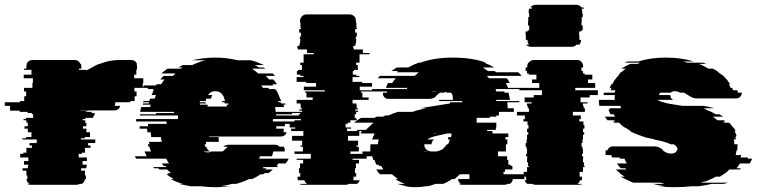

<svg xmlns="http://www.w3.org/2000/svg" viewBox="-65 -770 3154 800"><path d="M494 -444H532V-424H530V-404H495V-389H504V-369H496V-349H478V-344H415V-337Q415 -335 414.5 -333Q414 -331 413 -329H436Q431 -310 410 -310H281Q277 -310 273.5 -310Q270 -310 267 -309H307Q302 -308 298 -307Q294 -306 289 -304H322Q319 -303 313 -299H332L326 -294H331Q325 -288 322 -279H292Q290 -275 290 -274H280Q280 -273 279.5 -272Q279 -271 279 -269H291Q290 -267 290 -264.5Q290 -262 289 -259H295V-244H281V-234H295V-219H310V-199H288V-194H272V-189H332V-174H302V-164H312V-154H289V-134H276V-129H263V-114H297V-99H279V-84H297V-79H295V-69H273V-59H289V-39H293V-24H289Q287 -10 276 -4H267Q262 0 253 0H63Q54 0 49 -4H58Q47 -10 45 -24H49V-39H45V-59H29V-69H51V-79H53V-84H35V-99H53V-114H19V-129H32V-134H45V-154H68V-164H58V-174H88V-189H28V-194H44V-199H66V-219H51V-234H37V-244H51V-259H45V-269H33V-274H43V-279H73V-294H68V-299H50V-304H17V-309H-23V-329H-45V-344H18V-349H36V-369H44V-389H35V-404H70V-424H72V-444H34V-459H66V-479H35V-484H45V-493Q45 -498 47 -504H46Q53 -520 71 -520H246Q263 -520 270 -504H272Q274 -498 274 -493V-484H264V-479H295V-476L299 -479H301Q303 -481 305 -482Q307 -483 308 -484H310Q330 -497 349 -504H351Q371 -512 391 -516Q411 -520 433 -520H481Q499 -520 506 -504H504Q506 -498 506 -493V-484H505V-479H503V-459H494Z M1072 -274V-264H1199V-254H1122V-244H1086V-234H1117V-228Q1117 -222 1116 -219H1130Q1123 -201 1104 -201H806V-199H846V-196Q846 -192 846 -187.5Q846 -183 847 -179H793Q793 -176 793.5 -173.5Q794 -171 794 -169H788Q788 -165 790 -159H794Q799 -145 810 -139H783Q790 -135 802 -135Q810 -135 815 -139H862Q866 -141 869.5 -145Q873 -149 878 -153L884 -159H865Q874 -167 892 -167H1081Q1093 -167 1099 -159H1117Q1122 -152 1122 -145Q1121 -143 1121 -139H1074Q1072 -129 1068 -119H1019Q1016 -114 1014 -109H1138Q1136 -104 1132.5 -99Q1129 -94 1125 -89H1095Q1091 -83 1087 -79H1094Q1093 -78 1092 -77Q1091 -76 1090 -74H1034L1029 -69H1046Q1045 -68 1043.5 -67Q1042 -66 1041 -64H1072Q1065 -57 1054 -49H1039Q1038 -48 1036 -47Q1034 -46 1032 -44H1021Q1005 -33 986 -24H973Q961 -18 947.5 -13Q934 -8 919 -4H903Q892 -1 880 1.5Q868 4 854 6H896Q882 8 867 9Q852 10 835 10Q819 10 803 9Q787 8 772 6H730Q717 4 705 1.5Q693 -1 681 -4H697Q670 -11 646 -24H659Q641 -34 628 -44H639Q637 -46 635.5 -47Q634 -48 632 -49H647Q643 -53 639 -56.5Q635 -60 631 -64H599L594 -69H577Q576 -71 575 -72Q574 -73 573 -74H628Q627 -76 624 -79H617Q615 -81 613 -84Q611 -87 609 -89H639Q636 -94 633 -99Q630 -104 627 -109H502Q499 -114 497 -119H546L537 -139H564Q562 -144 560.5 -149Q559 -154 557 -159H554L551 -169H558L555 -179H609Q608 -184 607 -189Q606 -194 605 -199H565L563 -219H549Q549 -223 548.5 -226.5Q548 -230 548 -234H517V-244H552V-254H629V-264H502V-266Q502 -271 503 -274H676Q676 -278 676.5 -281.5Q677 -285 677 -289H518Q518 -291 518.5 -292Q519 -293 519 -294H585Q585 -297 586 -299H660V-304H519Q520 -309 521 -314Q522 -319 523 -324H561Q561 -328 563 -334H530Q530 -336 530.5 -337Q531 -338 531 -339H555Q555 -341 555.5 -342Q556 -343 556 -344H531L533 -349H557L560 -359H579L585 -374H567Q569 -379 571 -384.5Q573 -390 576 -394H573L575 -399H550Q552 -403 552 -404H529L535 -414H584Q585 -416 588 -419H606Q610 -424 613.5 -429.5Q617 -435 621 -439H603Q606 -443 609.5 -446.5Q613 -450 617 -454H656L666 -464H607Q620 -475 633 -484H688L696 -489H678Q686 -494 697 -499H736Q763 -512 792 -519H736Q758 -524 782 -527Q806 -530 832 -530Q858 -530 881 -527Q904 -524 925 -519H980Q995 -515 1008.5 -510Q1022 -505 1035 -499H996Q1001 -497 1005.5 -494.5Q1010 -492 1014 -489H1032Q1034 -488 1036 -487Q1038 -486 1040 -484H985Q998 -475 1011 -464H1071L1081 -454H1042Q1046 -450 1049.5 -446.5Q1053 -443 1056 -439H1074Q1078 -435 1081.5 -429.5Q1085 -424 1089 -419H1070Q1071 -417 1074 -414H1024L1030 -404H1053L1056 -399H1082Q1082 -398 1084 -394H1087L1096 -374L1102 -359H1103L1106 -349H1094L1096 -344H1105L1107 -339H1123Q1123 -338 1123.5 -337Q1124 -336 1124 -334H1116L1119 -324H1081L1084 -304H1225V-299H1151Q1151 -298 1151.5 -297Q1152 -296 1152 -294H1085Q1086 -292 1086 -289H1245Q1245 -285 1245 -281.5Q1245 -278 1246 -274ZM768 -339V-334H800V-326H880V-334H887V-339H871V-344H861Q861 -347 860 -349H872Q872 -353 870 -359H869Q868 -368 863 -374Q853 -390 832 -390Q812 -390 802 -374H820Q816 -368 814 -359H794Q794 -357 793.5 -354.5Q793 -352 792 -349H768Q768 -346 767 -344H792V-339Z M1521 -389H1439V-384H1445V-364H1471V-354H1404V-339H1420V-334H1421V-319H1426V-314H1415V-309H1427V-304H1419V-294H1413V-279H1418V-274H1422V-269H1395V-259H1384V-254H1375V-239H1398V-234H1381V-224H1432V-204H1385V-184H1427V-164H1420V-159H1430V-139H1395V-129H1463V-109H1404V-104H1431V-89H1418V-69H1414V-49H1419V-34H1408V-27Q1408 -22 1407 -19H1434Q1430 -8 1422 -4H1389Q1384 0 1375 0H1196Q1187 0 1182 -4H1215Q1207 -8 1203 -19H1176Q1175 -22 1175 -27V-34H1186V-49H1181V-69H1185V-89H1198V-104H1171V-109H1230V-129H1162V-139H1197V-159H1187V-164H1194V-184H1152V-204H1199V-224H1148V-234H1165V-239H1142V-254H1151V-259H1162V-269H1189V-274H1185V-279H1180V-294H1186V-304H1194V-309H1182V-314H1193V-319H1188V-334H1187V-339H1171V-354H1238V-364H1212V-384H1206V-389H1288V-394H1201V-409H1252V-424H1211V-429H1171V-449H1199V-454H1186V-459H1172V-474H1177V-479H1193V-499H1186V-509H1200V-544H1242V-549H1214V-564H1176V-569H1174V-579H1183V-589H1185V-594H1186V-609H1184V-614H1186V-619H1189V-634H1182V-649H1189V-654H1187V-674H1186V-679H1185V-683Q1185 -688 1187 -694H1188Q1195 -710 1213 -710H1392Q1408 -710 1417 -694H1416Q1418 -688 1418 -683V-679H1419V-674H1420V-654H1422V-649H1415V-634H1422V-619H1419V-614H1417V-609H1419V-594H1418V-589H1416V-579H1407V-569H1409V-564H1447V-549H1475V-544H1433V-509H1419V-499H1426V-479H1410V-474H1405V-459H1419V-454H1432V-449H1404V-429H1444V-424H1485V-409H1434V-394H1521Z M2033 -54V-44H2120V-27Q2120 -25 2119 -24H2072Q2070 -10 2059 -4H2050Q2045 0 2036 0H1861Q1852 0 1847 -4H1855Q1845 -11 1843 -24H1891V-44H1851Q1846 -39 1840.5 -34Q1835 -29 1829 -24H1818Q1800 -11 1782 -4H1750Q1743 -1 1734.5 1.5Q1726 4 1717 6H1709Q1699 8 1688.5 9Q1678 10 1667 10Q1655 10 1643.5 9Q1632 8 1621 6H1629Q1619 4 1609.5 1.5Q1600 -1 1591 -4H1622Q1600 -12 1582 -24H1593Q1586 -29 1580 -34Q1574 -39 1568 -44H1518L1509 -54Q1508 -56 1506 -59Q1504 -62 1502 -64H1532Q1530 -68 1527.5 -71.5Q1525 -75 1523 -79H1514Q1514 -80 1512 -84H1503L1500 -89H1501L1495 -104H1490Q1489 -108 1488 -111.5Q1487 -115 1486 -119H1448Q1445 -130 1445 -139H1478V-149Q1478 -154 1478 -159.5Q1478 -165 1479 -169H1509Q1510 -174 1511 -179.5Q1512 -185 1513 -189H1485L1487 -194H1488L1490 -199H1489Q1491 -203 1493 -206.5Q1495 -210 1496 -214H1437L1443 -224H1421Q1424 -227 1425 -229H1461Q1463 -231 1465 -234Q1467 -237 1469 -239H1471Q1481 -251 1492 -259H1410Q1417 -264 1424.5 -269.5Q1432 -275 1440 -279H1495L1504 -284H1532Q1534 -286 1537 -287Q1540 -288 1542 -289H1554Q1572 -298 1593 -304H1654Q1668 -309 1682.5 -312.5Q1697 -316 1713 -319H1688L1704 -322L1810 -339V-344H1861V-349H1765V-354H1822Q1822 -359 1822 -362.5Q1822 -366 1821 -369Q1820 -378 1814 -384H1797Q1796 -385 1792 -387L1785 -384H1768Q1764 -381 1760 -377.5Q1756 -374 1751 -369H1752Q1741 -358 1724 -358H1554Q1539 -358 1534 -369H1533Q1530 -374 1531 -380V-384H1547Q1548 -386 1548 -389H1484Q1484 -393 1486 -399H1630Q1630 -400 1632 -404H1543Q1546 -414 1552 -424H1569Q1572 -429 1576 -434Q1580 -439 1584 -444H1509L1518 -454H1663Q1667 -458 1671.5 -461.5Q1676 -465 1680 -469H1588L1594 -474H1566Q1571 -478 1577 -481.5Q1583 -485 1589 -489H1636Q1657 -501 1680 -509H1687Q1714 -519 1747.5 -524.5Q1781 -530 1821 -530Q1903 -530 1960 -509H1952Q1963 -505 1973.5 -500Q1984 -495 1994 -489H1947L1968 -474H1996L2002 -469H2094L2109 -454H1964Q1966 -452 1968 -449Q1970 -446 1972 -444H2046Q2050 -440 2053.5 -434.5Q2057 -429 2059 -424H2043L2052 -404H2141Q2143 -400 2143 -399H1999Q2001 -397 2001.5 -394Q2002 -391 2003 -389H2036Q2036 -388 2036.5 -387Q2037 -386 2037 -384H2054L2060 -354H2002Q2002 -353 2002.5 -352Q2003 -351 2003 -349H2099V-344H2049V-339Q2050 -334 2050 -329Q2050 -324 2050 -319H2076V-304H2014V-289H2003V-284H1976V-279H1921V-259H2003V-239H2001V-229H1965V-224H1987V-214H2053V-199H2041V-189H2049V-169H2043V-139H2010V-119H2048V-104H2053V-84H2062V-79H2070V-64H2039V-54ZM1743 -390Q1736 -390 1733 -389H1754Q1751 -390 1743 -390ZM1750 -216 1741 -214H1750ZM1716 -189H1744Q1733 -181 1733 -169H1703V-166Q1703 -156 1710 -149Q1715 -142 1730 -139H1754Q1769 -142 1780 -149Q1789 -157 1797 -169H1802Q1804 -174 1806 -178.5Q1808 -183 1809 -189H1801Q1801 -191 1801.5 -192Q1802 -193 1802 -194H1803V-199H1815Q1816 -203 1816 -206.5Q1816 -210 1816 -214H1799L1750 -203Q1746 -202 1742.5 -201Q1739 -200 1736 -199Q1733 -198 1730 -197Q1727 -196 1725 -194H1724Q1722 -193 1720 -192Q1718 -191 1716 -189ZM1721 -139H1696Q1700 -138 1708 -138Q1711 -138 1714.5 -138Q1718 -138 1721 -139Z M2126 -604V-624H2125V-639H2134V-644H2140V-664H2135V-679H2136V-699H2140V-714H2138V-723Q2138 -731 2140 -734H2150L2153 -739H2145Q2153 -750 2167 -750H2336Q2350 -750 2358 -739H2366L2369 -734H2358Q2361 -730 2361 -723V-714H2363V-699H2359V-679H2358V-664H2363V-644H2357V-639H2348V-624H2349V-604H2356V-602Q2356 -593 2349 -584H2337Q2330 -575 2317 -575H2148Q2135 -575 2127 -584H2139Q2133 -592 2133 -602V-604ZM2332 -394H2426V-374H2392V-364H2354V-344H2383V-339H2364V-329H2367V-319H2372V-304H2322V-289H2355V-274H2349V-264H2366V-249H2370V-234H2364V-219H2369V-209H2364V-189H2362V-174H2358V-159H2362V-149H2364V-129H2360V-119H2365V-109H2364V-94H2368V-79H2371V-74H2364V-54H2350V-34H2360V-27Q2360 -22 2359 -19H2352Q2349 -9 2341 -4H2361Q2356 0 2346 0H2167Q2158 0 2153 -4H2133Q2124 -9 2121 -19H2128Q2127 -22 2127 -27V-34H2117V-54H2131V-74H2138V-79H2135V-94H2131V-109H2132V-119H2127V-129H2131V-149H2129V-159H2125V-174H2129V-189H2131V-209H2136V-219H2131V-234H2137V-249H2133V-264H2116V-274H2122V-289H2089V-304H2139V-319H2134V-329H2131V-339H2150V-344H2121V-364H2159V-374H2193V-394H2099V-404H2182V-424H2152V-439H2170V-459H2138V-464H2131V-474H2125V-489H2132V-493Q2132 -504 2137 -509H2138Q2146 -520 2160 -520H2339Q2353 -520 2361 -509H2359Q2365 -503 2365 -493V-489H2358V-474H2364V-464H2371V-459H2403V-439H2385V-424H2415V-404H2332Z M3059 -89H3018Q3012 -79 3004 -69H3022Q3021 -67 3018 -64H2974Q2970 -60 2966.5 -56.5Q2963 -53 2958 -49H2957Q2952 -45 2946.5 -41.5Q2941 -38 2935 -34H2917Q2908 -28 2897 -23.5Q2886 -19 2875 -14H2871Q2868 -13 2864.5 -12Q2861 -11 2856 -9H2970Q2966 -8 2961.5 -7Q2957 -6 2952 -4H2902Q2889 -1 2875 1.5Q2861 4 2846 6H2816Q2800 8 2782 9Q2764 10 2744 10Q2725 10 2708.5 9Q2692 8 2677 6H2706Q2692 4 2679 1.5Q2666 -1 2654 -4H2704L2687 -9H2573Q2570 -11 2566.5 -12Q2563 -13 2559 -14H2562Q2551 -19 2540.5 -24Q2530 -29 2520 -34H2538Q2532 -38 2526.5 -41.5Q2521 -45 2516 -49H2518Q2513 -53 2509 -56.5Q2505 -60 2501 -64H2544Q2543 -66 2542 -67Q2541 -68 2540 -69H2521Q2517 -74 2513 -79Q2509 -84 2505 -89H2547Q2543 -94 2541 -99.5Q2539 -105 2537 -109H2518Q2516 -113 2516 -114H2485L2482 -124H2459Q2458 -127 2458 -133Q2458 -141 2459 -144H2466Q2471 -156 2482 -159H2480Q2482 -160 2487 -160H2665Q2666 -160 2667.5 -159.5Q2669 -159 2670 -159H2672Q2680 -157 2686.5 -153Q2693 -149 2700 -144H2694Q2702 -139 2711 -134.5Q2720 -130 2732 -130Q2740 -130 2747 -133.5Q2754 -137 2755 -144H2758V-145Q2758 -154 2754 -159Q2750 -165 2741 -169H2729Q2719 -174 2702.5 -179Q2686 -184 2657 -189H2666L2650 -192Q2642 -194 2634 -195.5Q2626 -197 2618 -199H2622L2605 -204H2607Q2594 -208 2582 -213Q2570 -218 2559 -224H2563L2539 -239H2537Q2530 -244 2524.5 -249Q2519 -254 2514 -259H2493Q2492 -261 2491 -262Q2490 -263 2489 -264H2498Q2495 -267 2494 -269H2466L2455 -284H2498L2492 -294H2478Q2473 -305 2470 -314H2476Q2476 -316 2475.5 -317Q2475 -318 2475 -319H2522Q2522 -323 2520 -329H2432Q2432 -333 2431.5 -336.5Q2431 -340 2430 -344H2431L2430 -354H2497Q2496 -356 2496 -359Q2496 -363 2496.5 -366.5Q2497 -370 2497 -374H2450L2451 -384H2496L2499 -394H2479Q2480 -396 2481 -399Q2482 -402 2483 -404H2475Q2477 -408 2479 -411.5Q2481 -415 2482 -419H2486L2492 -429H2491Q2493 -433 2496 -436.5Q2499 -440 2502 -444Q2505 -448 2508 -451.5Q2511 -455 2515 -459H2513L2518 -464H2517Q2518 -466 2519.5 -467Q2521 -468 2522 -469H2524L2536 -479Q2538 -481 2539.5 -482Q2541 -483 2543 -484H2524Q2541 -495 2561 -504H2592Q2595 -506 2598 -507Q2601 -508 2605 -509H2537Q2541 -511 2544.5 -512Q2548 -513 2552 -514H2595Q2620 -522 2648.5 -526Q2677 -530 2709 -530Q2742 -530 2771 -526Q2800 -522 2825 -514H2782Q2786 -513 2789.5 -512Q2793 -511 2797 -509H2864L2878 -504H2847Q2858 -500 2868 -494.5Q2878 -489 2887 -484H2906L2914 -479H2915Q2919 -477 2922.5 -474Q2926 -471 2929 -469H2928L2934 -464H2935L2941 -459H2943Q2952 -452 2958 -444Q2966 -437 2970 -429H2971L2977 -419H2972Q2974 -415 2976 -411.5Q2978 -408 2979 -404H2986L2989 -394H3008L3009 -387V-384H3026Q3026 -380 3024 -374Q3017 -360 3004 -360H2836Q2826 -360 2817.5 -364.5Q2809 -369 2801 -374Q2794 -379 2785 -384H2768Q2758 -390 2746 -390Q2736 -390 2730 -384H2686Q2681 -379 2681 -374H2728Q2728 -369 2730 -364Q2732 -359 2739 -354H2673Q2678 -352 2684 -349Q2690 -346 2699 -344H2698Q2710 -340 2728.5 -337Q2747 -334 2772 -330Q2774 -330 2775.5 -329.5Q2777 -329 2778 -329H2866Q2878 -327 2889.5 -324.5Q2901 -322 2911 -319H2864Q2868 -318 2871.5 -317Q2875 -316 2879 -314H2873Q2886 -310 2896.5 -305Q2907 -300 2917 -294H2932L2948 -284H2905Q2910 -280 2915 -276.5Q2920 -273 2924 -269H2952L2957 -264H2948L2953 -259H2973Q2984 -248 2989 -239H2991Q2994 -235 2996 -231.5Q2998 -228 3000 -224H2996Q2998 -219 3000.5 -214Q3003 -209 3004 -204H3001L3003 -199H2999Q3000 -197 3000 -194Q3000 -191 3001 -189H2992Q2995 -179 2995 -169H3008V-162Q3008 -158 3007.5 -153.5Q3007 -149 3007 -144H3004Q3003 -139 3002.5 -134Q3002 -129 3000 -124H3023Q3023 -119 3020 -114H3052Q3050 -110 3050 -109H3069Q3067 -104 3064.5 -99Q3062 -94 3059 -89Z"/></svg>

Font: Rubik Glitch
Style: Regular
Weight: 400
Designer: Hubert and Fischer, NaN
Foundry: Hubert and Fischer, NaN
Version: Version 2.200